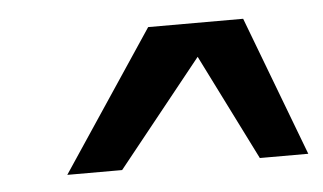

<svg xmlns="http://www.w3.org/2000/svg" viewBox="-30 -676 504 300"><g transform="rotate(-5 221.5 -525.5)"><path d="M151 -416 284 -582 367 -416H443L360 -635H211L65 -416Z"/></g></svg>

Font: Racing Sans One
Style: Regular
Weight: 400
Designer: Pablo Impallari, Rodrigo Fuenzalida
Foundry: Pablo Impallari, Rodrigo Fuenzalida
Version: Version 1.001